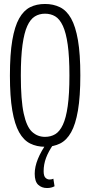

<svg xmlns="http://www.w3.org/2000/svg" viewBox="-20 -730 454 968"><path d="M207 10Q165 10 132 -6.5Q99 -23 76.5 -63Q54 -103 42 -173Q30 -243 30 -349Q30 -457 42 -527Q54 -597 76.5 -637Q99 -677 131.5 -693.5Q164 -710 207 -710Q249 -710 282.5 -693.5Q316 -677 338.5 -637Q361 -597 373 -527.5Q385 -458 385 -350Q385 -243 373 -173Q361 -103 338.5 -63Q316 -23 283 -6.5Q250 10 207 10ZM207 -40Q236 -40 258.5 -53.5Q281 -67 297 -101Q313 -135 321.5 -195.5Q330 -256 330 -349Q330 -444 321.5 -504.5Q313 -565 297 -599.5Q281 -634 258.5 -647.5Q236 -661 207 -661Q178 -661 155.5 -647Q133 -633 117.5 -599Q102 -565 93.5 -504Q85 -443 85 -349Q85 -225 99.5 -158Q114 -91 141.5 -65.5Q169 -40 207 -40ZM217 218Q190 218 172.5 201.5Q155 185 155 146Q155 111 171 71.5Q187 32 217 -10L249 -2Q224 34 212 66.5Q200 99 200 133Q200 157 209 166Q218 175 230 175Q241 175 249 171L255 209Q239 218 217 218Z"/></svg>

Font: Georama Condensed Light
Style: Regular
Weight: 300
Width: 3
Designer: Jean-Baptiste Levee
Foundry: Production Type
Version: Version 1.000